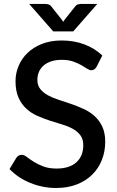

<svg xmlns="http://www.w3.org/2000/svg" viewBox="-20 -930 586 958"><path d="M462 -597Q456.5 -588 450.5 -583.8Q444.5 -579.5 435.5 -579.5Q426 -579.5 414.2 -587.5Q402.5 -595.5 385.2 -605.2Q368 -615 344.5 -623.2Q321 -631.5 288.5 -631.5Q258.5 -631.5 235.8 -624Q213 -616.5 197.5 -603Q182 -589.5 174.2 -571.2Q166.5 -553 166.5 -531.5Q166.5 -504 181 -485.8Q195.5 -467.5 219.2 -454.5Q243 -441.5 273.5 -431.8Q304 -422 335.8 -411Q367.5 -400 398 -386Q428.5 -372 452.2 -350.5Q476 -329 490.5 -298Q505 -267 505 -222.5Q505 -174.5 488.5 -132.5Q472 -90.5 440.8 -59.2Q409.5 -28 363.8 -10Q318 8 259.5 8Q225 8 192.2 1.2Q159.5 -5.5 129.8 -17.8Q100 -30 74 -47.5Q48 -65 27.5 -86.5L61.5 -142.5Q66 -149.5 73 -153.5Q80 -157.5 88.5 -157.5Q100 -157.5 114 -146.8Q128 -136 147.8 -123.2Q167.5 -110.5 195.5 -99.8Q223.5 -89 262.5 -89Q326 -89 360.8 -120Q395.5 -151 395.5 -205.5Q395.5 -236 381 -255.2Q366.5 -274.5 342.8 -287.5Q319 -300.5 288.5 -309.5Q258 -318.5 226.5 -328.8Q195 -339 164.5 -352.8Q134 -366.5 110.2 -388.8Q86.5 -411 72 -443.8Q57.5 -476.5 57.5 -525.5Q57.5 -564.5 72.8 -601Q88 -637.5 117.2 -665.8Q146.5 -694 189.5 -711Q232.5 -728 287.5 -728Q349.5 -728 401.2 -708.5Q453 -689 490.5 -653ZM465.5 -910.5 345.5 -773.5H245.5L125.5 -910.5H203.5Q210 -910.5 219.8 -908.5Q229.5 -906.5 236.5 -897L289 -831Q293 -825.5 295.5 -821Q298 -825.5 302 -831L354 -896.5Q361.5 -906.5 371 -908.5Q380.5 -910.5 387.5 -910.5Z"/></svg>

Font: LatoLatin Semibold
Style: Regular
Weight: 600
Designer: Lukasz Dziedzic with Adam Twardoch and Botio Nikoltchev
Foundry: tyPoland Lukasz Dziedzic
Version: Version 2.015; 2015-08-06; http://www.latofonts.com/